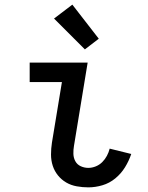

<svg xmlns="http://www.w3.org/2000/svg" viewBox="-20 -800 640 828"><path d="M361 8Q336 8 311 3.5Q286 -1 265.5 -13Q245 -25 230 -43.5Q215 -62 207.5 -85Q200 -108 200 -133.5Q200 -159 204 -185L247 -446H108V-530H358L299 -171Q296 -154 296.5 -136.5Q297 -119 305 -104.5Q313 -90 328.5 -83Q344 -76 361 -76Q377 -76 393 -82.5Q409 -89 421 -101Q433 -113 441 -128Q449 -143 453 -159L546 -136Q536 -106 519 -78.5Q502 -51 477 -30.5Q452 -10 421.5 -1Q391 8 361 8ZM346 -587 213 -720 292 -780 406 -633Z"/></svg>

Font: Iosevka Curly Medium Extended
Style: Italic
Weight: 500
Width: 7
Italic angle: -9°
Monospace: yes
Designer: Belleve Invis
Foundry: Belleve Invis
Version: Version 11.1.0; ttfautohint (v1.8.3)